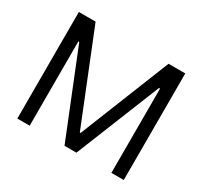

<svg xmlns="http://www.w3.org/2000/svg" viewBox="-146 -905 1163 1103"><g transform="rotate(30 436.0 -353.5)"><path d="M194 -707 434 -110H439L678 -707H789V0H707V-559H700L475 0H396L171 -559H165V0H83V-707Z"/></g></svg>

Font: 42dot Sans
Style: Regular
Weight: 400
Designer: 42dot
Version: Version 1.000